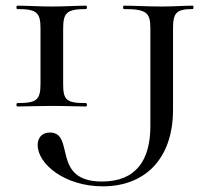

<svg xmlns="http://www.w3.org/2000/svg" viewBox="-20 -645 733 678"><path d="M203 -350V-542C203 -599 214 -613 284 -613C288 -613 288 -625 284 -625C252 -625 211 -622 162 -622C116 -622 74 -625 41 -625C37 -625 37 -613 41 -613C110 -613 123 -601 123 -544V-350C123 -292 110 -281 41 -281C37 -281 37 -269 41 -269C74 -269 116 -271 162 -271C211 -271 251 -269 284 -269C288 -269 288 -281 284 -281C213 -281 203 -292 203 -350ZM661 -625C631 -625 594 -622 550 -622C501 -622 456 -625 417 -625C414 -625 414 -613 417 -613C497 -613 511 -601 511 -544V-200C511 -80 461 -4 340 -4C159 -4 247 -177 156 -177C128 -177 113 -158 113 -133C113 -65 210 13 343 13C490 13 591 -82 591 -258V-542C591 -599 601 -613 661 -613C664 -613 664 -625 661 -625Z"/></svg>

Font: Cormorant Infant Book
Style: Regular
Weight: 500
Designer: Christian Thalmann (Catharsis Fonts)
Version: Version 1.000;PS 002.000;hotconv 1.0.88;makeotf.lib2.5.64775